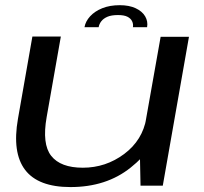

<svg xmlns="http://www.w3.org/2000/svg" viewBox="-20 -734 808 759"><path d="M535.5 0H623.5L727 -588.5H615L533 -126ZM220.5 -589.5H108L51 -264.5Q27.5 -130.5 79.2 -62.5Q131 5.5 258.5 5.5Q400.5 5.5 496.5 -71.5Q592.5 -148.5 606.5 -227.5L558.5 -267Q543.5 -179.5 470.8 -125.2Q398 -71 307.5 -71Q219.5 -71 182.5 -117.8Q145.5 -164.5 164.5 -271.5ZM453.5 -713.5Q414 -713.5 384.2 -701.5Q354.5 -689.5 336.2 -669.5Q318 -649.5 314 -626.5H370Q372 -639 380.5 -650Q389 -661 404.8 -667.8Q420.5 -674.5 446.5 -674.5Q470.5 -674.5 483.8 -667.8Q497 -661 502.2 -650Q507.5 -639 505.5 -626.5H561.5Q565.5 -649.5 553.8 -669.5Q542 -689.5 516.2 -701.5Q490.5 -713.5 453.5 -713.5Z"/></svg>

Font: Anybody Expanded
Style: Italic
Weight: 400
Width: 7
Italic angle: -10°
Version: Version 1.113;gftools[0.9.25]